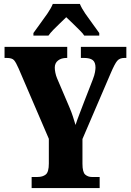

<svg xmlns="http://www.w3.org/2000/svg" viewBox="-20 -951 660 971"><path d="M140 0V-56H170Q196 -56 211.5 -68.5Q227 -81 227 -124V-249L74 -605Q61 -635 51 -646.5Q41 -658 14 -658H3V-714H320V-658H317Q290 -658 273.5 -645Q257 -632 257 -609Q257 -598 260 -583Q263 -568 269 -554L330 -411Q342 -383 348.5 -362.5Q355 -342 362 -319Q370 -344 381.5 -373.5Q393 -403 405 -435L449 -548Q458 -571 460.5 -586.5Q463 -602 463 -609Q463 -636 449 -647Q435 -658 405 -658H389V-714H619V-658H609Q585 -658 572.5 -643Q560 -628 540 -581L397 -248V-123Q397 -80 411 -68Q425 -56 444 -56H484V0ZM149 -784Q162 -803 181.5 -829Q201 -855 219.5 -882Q238 -909 247 -931H384Q393 -909 411.5 -882Q430 -855 449.5 -829Q469 -803 482 -784V-771H406Q401 -780 383.5 -797.5Q366 -815 347 -833.5Q328 -852 315 -864Q302 -851 284 -834Q266 -817 250 -800.5Q234 -784 225 -771H149Z"/></svg>

Font: Noto Serif Armenian ExtraCondensed Black
Style: Regular
Weight: 900
Width: 2
Designer: Monotype Design Team
Foundry: Monotype Imaging Inc.
Version: Version 2.008; ttfautohint (v1.8.4.7-5d5b)